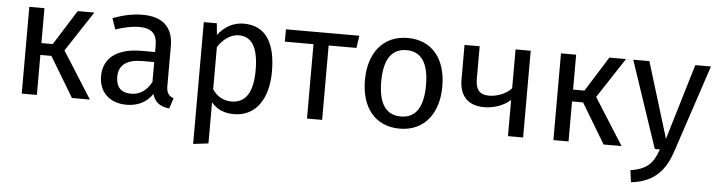

<svg xmlns="http://www.w3.org/2000/svg" viewBox="-46 -744 4336 1162"><g transform="rotate(5 2121.5 -163.0)"><path d="M487 -527H386L253 -315H184V-527H92V0H184V-243H251L397 0H506L327 -283Z M750 -57C690 -57 659 -90 659 -152C659 -224 708 -260 805 -260H874V-139C844 -84 804 -57 750 -57ZM966 -123V-364C966 -474 908 -539 781 -539C722 -539 664 -527 599 -503L622 -436C676 -454 725 -464 764 -464C837 -464 874 -436 874 -360V-321H793C646 -321 561 -260 561 -147C561 -53 624 12 729 12C793 12 849 -12 886 -67C902 -15 936 6 989 12L1010 -52C983 -62 966 -77 966 -123Z M1360 -63C1312 -63 1271 -86 1244 -127V-384C1272 -426 1315 -466 1371 -466C1450 -466 1490 -401 1490 -264C1490 -126 1444 -63 1360 -63ZM1394 -539C1334 -539 1277 -510 1238 -456L1231 -527H1152V213L1244 202V-48C1278 -7 1325 12 1382 12C1518 12 1589 -104 1589 -264C1589 -430 1534 -539 1394 -539Z M2097 -527H1651V-452H1825V0H1917V-452H2086Z M2390 -465C2477 -465 2525 -401 2525 -264C2525 -126 2477 -62 2389 -62C2301 -62 2253 -126 2253 -263C2253 -401 2302 -465 2390 -465ZM2390 -539C2240 -539 2154 -426 2154 -263C2154 -96 2239 12 2389 12C2538 12 2624 -101 2624 -264C2624 -431 2540 -539 2390 -539Z M3046 -527V-291C3016 -256 2957 -234 2912 -234C2855 -234 2828 -261 2828 -329V-527H2736V-318C2736 -220 2786 -162 2887 -162C2948 -162 3008 -185 3046 -220V0H3138V-527Z M3717 -527H3616L3483 -315H3414V-527H3322V0H3414V-243H3481L3627 0H3736L3557 -283Z M4233 -527H4138L4000 -67L3859 -527H3761L3938 0H3969C3939 82 3909 123 3802 141L3812 213C3958 197 4020 115 4057 3Z"/></g></svg>

Font: Fira Math
Style: Regular
Weight: 400
Designer: Xiangdong Zeng
Foundry: Xiangdong Zeng
Version: Version 0.3.4